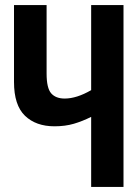

<svg xmlns="http://www.w3.org/2000/svg" viewBox="-20 -734 540 754"><path d="M465 0V-714H338V-380Q281 -347 234 -347Q199 -347 181 -367.5Q163 -388 163 -445V-714H35V-412Q35 -321 78 -279.5Q121 -238 194 -238Q236 -238 270 -248Q304 -258 338 -275V0Z"/></svg>

Font: Noto Sans Mono UI Condensed
Style: Bold
Weight: 700
Width: 3
Designer: Monotype Design team
Foundry: Monotype Imaging Inc.
Version: 1.000